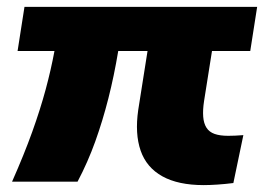

<svg xmlns="http://www.w3.org/2000/svg" viewBox="-20 -526 766 557"><path d="M571 11Q497 11 451 -14.5Q405 -40 388 -89Q371 -138 381 -207L408 -378H323Q311 -306 294.5 -241Q278 -176 256.5 -116Q235 -56 205 1H15Q50 -78 73.5 -143.5Q97 -209 112.5 -266.5Q128 -324 138 -378H31L51 -506H726L706 -378H595L572 -233Q568 -207 569.5 -187.5Q571 -168 579 -155.5Q587 -143 602.5 -137.5Q618 -132 642 -132Q650 -132 662.5 -132.5Q675 -133 686 -134L657 5Q633 8 610.5 9.5Q588 11 571 11Z"/></svg>

Font: Nunito Sans 7pt Black
Style: Italic
Weight: 900
Italic angle: -9°
Version: Version 3.101;gftools[0.9.27]